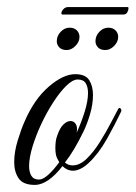

<svg xmlns="http://www.w3.org/2000/svg" viewBox="-20 -516 382 541"><path d="M78 5Q45 5 32.5 -13.5Q20 -32 20 -59Q20 -88 30 -120.5Q40 -153 49 -173Q76 -236 117 -271.5Q158 -307 192 -307Q221 -307 231.5 -290Q242 -273 242 -248Q242 -222 233.5 -193.5Q225 -165 215 -145Q203 -120 190 -98Q177 -76 163 -58Q172 -50 185 -50Q205 -50 224.5 -69Q244 -88 261.5 -116Q279 -144 292.5 -170Q306 -196 313 -209Q315 -212 317 -212Q319 -212 321 -208.5Q323 -205 321 -201Q305 -167 281.5 -125Q258 -83 229 -56Q217 -45 206 -40Q195 -35 186 -35Q169 -35 156 -48Q137 -23 117 -9Q97 5 78 5ZM90 -10Q101 -10 116 -23.5Q131 -37 147 -59Q147 -59 141.5 -69Q136 -79 136 -99Q136 -107 137 -116.5Q138 -126 142 -136Q149 -156 159 -165.5Q169 -175 179 -175Q188 -175 193.5 -166.5Q199 -158 196 -142Q210 -173 219 -202.5Q228 -232 228 -254Q228 -271 221.5 -281.5Q215 -292 199 -292Q185 -292 167 -274.5Q149 -257 130.5 -228.5Q112 -200 96.5 -167Q81 -134 71.5 -102.5Q62 -71 62 -48Q62 -31 68.5 -20.5Q75 -10 90 -10ZM277 -375Q263 -375 256 -382.5Q249 -390 249 -400Q249 -415 260 -426.5Q271 -438 285 -438Q298 -438 305.5 -430.5Q313 -423 313 -412Q313 -398 301.5 -386.5Q290 -375 277 -375ZM168 -375Q154 -375 147 -382.5Q140 -390 140 -400Q140 -415 151 -426.5Q162 -438 176 -438Q189 -438 196.5 -430.5Q204 -423 204 -412Q204 -398 192.5 -386.5Q181 -375 168 -375ZM156 -475Q153 -475 153 -479Q153 -484 158.5 -490Q164 -496 171 -496H340Q342 -496 342 -493Q342 -487 338.5 -481Q335 -475 327 -475Z"/></svg>

Font: Mea Culpa
Style: Regular
Weight: 400
Designer: Robert E. Leuschke
Foundry: Robert E. Leuschke
Version: Version 1.010; ttfautohint (v1.8.3)